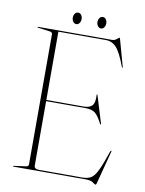

<svg xmlns="http://www.w3.org/2000/svg" viewBox="-90 -867 715 947"><g transform="rotate(10 267.0 -394.0)"><path d="M39 -698Q39 -700 42 -700H411Q424.5 -700 434.2 -708.5Q444 -717 446 -717Q447 -717 447.8 -716.2Q448.5 -715.5 450 -710L487 -577Q488.5 -574 486 -574Q484 -574 483 -576Q457.5 -645 435.5 -669.5Q413.5 -694 381 -694H144V-352H330Q361 -352 373.8 -366.8Q386.5 -381.5 384 -419Q384 -422 385 -422Q387.5 -423 389 -417L430 -283Q431.5 -279 429 -279Q428 -279 426 -281Q406.5 -319.5 389.8 -332.8Q373 -346 340 -346H144V-24Q144 -6 168 -6H383.5Q411.5 -6 428.2 -16Q445 -26 460.5 -58.2Q476 -90.5 498.5 -157Q500.5 -161 502.5 -161Q505.5 -161 503.5 -155L460.5 9Q458 17 456.5 17Q450 17 440 8.5Q430 0 401.5 0H42Q39 0 39 -2Q39 -4 42 -4L101 -12Q115 -13.5 115 -24V-676Q115 -686.5 101 -688L42 -696Q39 -696 39 -698ZM224 -746Q214.5 -746 208.2 -754.8Q202 -763.5 202 -775Q202 -786.5 208.2 -795Q214.5 -803.5 224 -803.5Q234 -803.5 240 -795Q246 -786.5 246 -775Q246 -763.5 240 -754.8Q234 -746 224 -746ZM347.5 -746Q338 -746 331.8 -754.8Q325.5 -763.5 325.5 -775Q325.5 -786.5 331.8 -795Q338 -803.5 347.5 -803.5Q357.5 -803.5 363.5 -795Q369.5 -786.5 369.5 -775Q369.5 -763.5 363.5 -754.8Q357.5 -746 347.5 -746Z"/></g></svg>

Font: Fraunces 144pt Thin
Style: Regular
Weight: 100
Version: Version 1.000;[f99f86859]